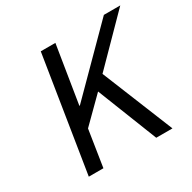

<svg xmlns="http://www.w3.org/2000/svg" viewBox="-148 -808 956 956"><g transform="rotate(-30 330.0 -330.0)"><path d="M98.1 0 203.1 -660.2H287.1L233.9 -329.1H236.8L565.9 -660.2H660.2L413.1 -409.2L579.1 0H485.8L350.1 -344.2L214.8 -210L182.1 0Z"/></g></svg>

Font: Office Code Pro D Italic
Style: Regular
Weight: 400
Italic angle: -9°
Designer: Nathan Rutzky & Paul D. Hunt
Foundry: Adobe Systems Incorporated
Version: Version 1.004;PS 001.004;hotconv 1.0.70;makeotf.lib2.5.58329